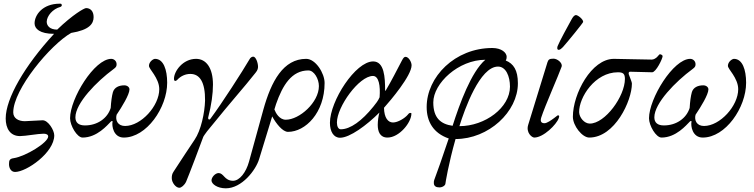

<svg xmlns="http://www.w3.org/2000/svg" viewBox="-20 -734 4099 1044"><path d="M62 201C124 201 275 96 275 2C275 -26 242 -80 212 -80C195 -80 131 -75 115 -75C80 -75 52 -91 52 -123C52 -248 254 -491 367 -555C466 -571 489 -605 489 -641C489 -674 471 -690 448 -690C438 -690 376 -655 291 -573C250 -573 234 -595 234 -616C235 -648 267 -685 307 -696C312 -697 316 -702 316 -704C316 -714 312 -714 305 -714C211 -714 168 -652 168 -607C168 -578 196 -550 274 -550C114 -377 11 -198 11 -90C11 -36 35 6 89 6C118 6 187 -7 217 -7C230 -7 242 -3 242 8C242 41 120 116 55 126C32 129 29 138 29 159C29 180 40 201 62 201Z M429 14C508 14 564 -54 583 -73C585 -75 588 -76 589 -76C591 -76 593 -75 592 -72C587 -49 597 14 653 14C777 14 889 -149 889 -284C889 -355 869 -414 823 -414C813 -414 790 -398 790 -376C790 -367 803 -351 817 -330C831 -308 846 -280 846 -249C846 -158 747 -49 660 -49C621 -49 606 -79 614 -110C643 -153 684 -220 684 -248C684 -260 672 -270 656 -270C627 -270 602 -259 594 -233C588 -212 584 -181 582 -147C565 -92 511 -52 442 -52C409 -52 390 -66 390 -96C390 -173 506 -291 597 -358C613 -369 614 -376 614 -385C614 -402 600 -414 585 -414C493 -414 361 -198 361 -91C361 -51 399 14 429 14Z M955 287C966 287 983 273 992 254C1002 232 1075 40 1085 11C1086 7 1098 -9 1106 -20C1260 -210 1299 -249 1370 -339C1381 -352 1383 -363 1383 -371C1383 -393 1371 -426 1357 -426C1349 -426 1341 -420 1337 -412C1299 -347 1186 -171 1124 -88C1122 -86 1120 -84 1118 -84C1114 -84 1111 -88 1112 -95C1130 -165 1138 -225 1138 -274C1138 -365 1101 -414 1046 -414C974 -414 926 -346 926 -306C926 -295 930 -294 934 -294C936 -294 939 -295 944 -300C963 -321 989 -332 1015 -332C1066 -332 1096 -288 1095 -187C1093 -120 1073 -25 1038 26C1003 78 973 124 924 199C915 212 914 223 914 235C914 259 936 287 955 287Z M1645 -414C1520 -414 1455 -292 1412 -138L1334 145C1318 203 1283 249 1247 249C1224 249 1210 238 1200 227C1190 216 1181 207 1169 207C1150 207 1130 230 1130 247C1130 266 1161 290 1208 290C1295 290 1371 191 1389 131L1460 -101C1482 -61 1517 -17 1546 -17C1641 -17 1745 -121 1745 -283C1745 -336 1696 -414 1645 -414ZM1534 -83C1499 -83 1479 -120 1472 -139L1481 -168C1517 -271 1566 -351 1657 -351C1688 -351 1714 -305 1714 -266C1714 -177 1608 -83 1534 -83Z M1829 15C1882 15 1974 -53 2043 -122C2038 -104 2034 -77 2034 -55C2034 -19 2046 14 2087 14C2151 14 2217 -68 2217 -116C2217 -119 2216 -120 2211 -120C2207 -120 2203 -118 2197 -110C2182 -92 2144 -68 2117 -68C2090 -68 2069 -93 2068 -148C2104 -188 2218 -323 2218 -379C2218 -397 2202 -425 2185 -425C2178 -425 2173 -419 2166 -406C2137 -351 2108 -293 2078 -243C2077 -241 2076 -240 2075 -240C2075 -240 2074 -241 2074 -243C2074 -313 2070 -400 2009 -400C1913 -400 1774 -185 1774 -66C1774 -19 1794 15 1829 15ZM1833 -31C1820 -31 1812 -46 1812 -68C1812 -153 1932 -321 2008 -321C2040 -321 2049 -267 2044 -205C2036 -186 2023 -170 2010 -154C1948 -77 1885 -31 1833 -31Z M2369 285C2388 285 2402 273 2402 264C2402 262 2418 159 2457 22C2637 22 2796 -126 2796 -281C2796 -353 2772 -388 2730 -405C2734 -412 2735 -418 2735 -425C2735 -447 2708 -473 2657 -473C2454 -473 2300 -316 2300 -152C2300 -73 2336 -10 2420 19C2388 115 2352 217 2341 245C2339 250 2339 255 2339 261C2339 278 2351 285 2369 285ZM2441 -50C2376 -59 2336 -93 2336 -177C2336 -281 2473 -409 2619 -409C2542 -343 2479 -169 2441 -50ZM2478 -48C2507 -141 2589 -372 2688 -372C2731 -372 2753 -319 2753 -263C2753 -149 2618 -48 2478 -48Z M3018 -463C3026 -463 3034 -471 3041 -478C3067 -507 3151 -610 3151 -615C3151 -630 3122 -652 3112 -652C3102 -652 3094 -640 3087 -627C3070 -596 3023 -511 3012 -483C3010 -478 3007 -463 3018 -463ZM2885 14C2935 14 3006 -57 3018 -91C3022 -102 3022 -107 3013 -107C3012 -107 3004 -100 2993 -92C2977 -80 2954 -64 2941 -64C2927 -64 2915 -70 2923 -95C2942 -155 3020 -331 3034 -372C3040 -391 3011 -415 2990 -415C2967 -415 2962 -410 2957 -396L2852 -55C2839 -13 2872 14 2885 14Z M3184 14C3323 14 3416 -186 3416 -279C3416 -290 3402 -319 3399 -330C3397 -338 3399 -344 3406 -344C3413 -344 3512 -341 3526 -341C3547 -341 3583 -415 3583 -429C3583 -434 3574 -439 3568 -439C3565 -439 3560 -431 3552 -423C3545 -417 3535 -410 3524 -410C3472 -410 3360 -414 3318 -414C3196 -414 3095 -224 3095 -99C3095 -50 3146 14 3184 14ZM3187 -62C3157 -62 3130 -95 3129 -124C3128 -205 3215 -341 3340 -341C3368 -341 3378 -333 3378 -305C3378 -210 3270 -62 3187 -62Z M3577 14C3656 14 3712 -54 3731 -73C3733 -75 3736 -76 3737 -76C3739 -76 3741 -75 3740 -72C3735 -49 3745 14 3801 14C3925 14 4037 -149 4037 -284C4037 -355 4017 -414 3971 -414C3961 -414 3938 -398 3938 -376C3938 -367 3951 -351 3965 -330C3979 -308 3994 -280 3994 -249C3994 -158 3895 -49 3808 -49C3769 -49 3754 -79 3762 -110C3791 -153 3832 -220 3832 -248C3832 -260 3820 -270 3804 -270C3775 -270 3750 -259 3742 -233C3736 -212 3732 -181 3730 -147C3713 -92 3659 -52 3590 -52C3557 -52 3538 -66 3538 -96C3538 -173 3654 -291 3745 -358C3761 -369 3762 -376 3762 -385C3762 -402 3748 -414 3733 -414C3641 -414 3509 -198 3509 -91C3509 -51 3547 14 3577 14Z"/></svg>

Font: EB Garamond
Style: Italic
Weight: 400
Italic angle: -17.2°
Designer: Georg Duffner and Octavio Pardo
Foundry: Georg Duffner
Version: Version 1.000;PS 001.000;hotconv 1.0.88;makeotf.lib2.5.64775